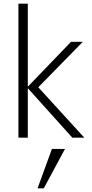

<svg xmlns="http://www.w3.org/2000/svg" viewBox="-20 -751 501 1043"><path d="M218 272H184L262 58H333ZM438 -3H373L131 -272V-3H80V-731H131V-280L366 -524H430L188 -277Z"/></svg>

Font: LXGW 975 Gothic SC 200W
Style: Regular
Weight: 200
Version: Version 2.01;February 25, 2021